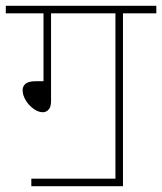

<svg xmlns="http://www.w3.org/2000/svg" viewBox="-20 -642 559 662"><path d="M88 -26H378V-596H156V-294Q156 -273 147.5 -264Q139 -255 128 -255Q112 -255 95.5 -267Q79 -279 68.5 -296.5Q58 -314 58 -331Q58 -345 68.5 -353.5Q79 -362 104 -362H130V-596H0V-622H519V-596H404V0H88Z"/></svg>

Font: Noto Sans Devanagari Thin
Style: Regular
Weight: 100
Designer: Jelle Bosma - Monotype Design Team
Foundry: Monotype Imaging Inc.
Version: Version 2.004; ttfautohint (v1.8.4.7-5d5b)